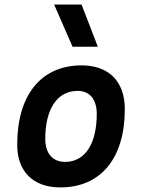

<svg xmlns="http://www.w3.org/2000/svg" viewBox="-20 -815 626 845"><path d="M245.1 9.8C423.8 9.8 529.3 -118.2 529.3 -335C529.3 -456.1 459 -527.3 339.8 -527.3C161.1 -527.3 55.7 -397.5 55.7 -177.7C55.7 -60.1 126 9.8 245.1 9.8ZM266.6 -102.5C211.4 -102.5 179.2 -140.1 179.2 -203.6C179.2 -336.4 232.4 -415 321.8 -415C375 -415 405.8 -377.4 405.8 -314C405.8 -181.2 354 -102.5 266.6 -102.5ZM299.3 -609.4H410.6L338.9 -794.9H218.3Z"/></svg>

Font: Cascadia Code SemiBold
Style: Italic
Weight: 600
Italic angle: -10°
Monospace: yes
Designer: Aaron Bell
Foundry: Saja Typeworks
Version: Version 2404.023